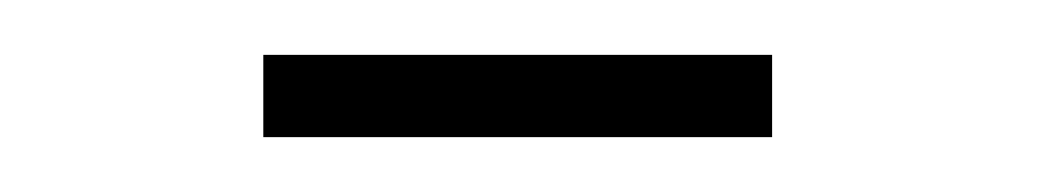

<svg xmlns="http://www.w3.org/2000/svg" viewBox="-20 -690 378 70"><path d="M76 -670H261.5V-640H76Z"/></svg>

Font: Big Shoulders Stencil Display Light
Style: Regular
Weight: 300
Designer: Patric King
Foundry: XO Type Co
Version: Version 1.000